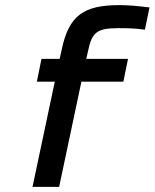

<svg xmlns="http://www.w3.org/2000/svg" viewBox="-20 -730 604 750"><path d="M442 -620C475 -620 502 -620 546 -614L564 -701C513 -707 482 -710 447 -710C307 -710 249 -670 221 -536L213 -500H142L124 -411H194L107 0H211L298 -411H462L480 -500H317L324 -531C339 -604 359 -620 442 -620Z"/></svg>

Font: LT Wave Text Medium Italic
Style: Regular
Weight: 500
Designer: Daniel Lyons
Version: Version 2.5 (Glyphs App)